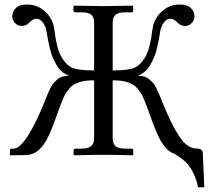

<svg xmlns="http://www.w3.org/2000/svg" viewBox="-20 -671 908 832"><path d="M24.4 2 22.9 0V-18.6Q22.9 -26.9 30.3 -26.9H39.6Q64.5 -26.9 100.3 -81.8Q136.2 -136.7 175.3 -235.8Q183.1 -255.4 187.3 -265.1Q191.4 -274.9 199 -290Q206.5 -305.2 213.4 -312.5Q220.2 -319.8 230.2 -328.1Q240.2 -336.4 252.4 -339.6Q264.6 -342.8 279.8 -342.8Q262.7 -348.6 248.5 -360.6Q234.4 -372.6 224.6 -390.1Q214.8 -407.7 208 -423.3Q201.2 -439 195.8 -462.2Q190.4 -485.4 188 -498Q185.5 -510.7 182.1 -532.7Q178.7 -555.7 166.3 -572.8Q153.8 -589.8 138.7 -589.8Q122.1 -589.8 106 -572.3Q93.8 -558.6 72.8 -558.6Q57.6 -558.6 45.4 -570.8Q33.2 -583 33.2 -600.6Q33.2 -621.1 48.8 -636.2Q64.5 -651.4 97.2 -651.4Q143.1 -651.4 176.3 -620.1Q209.5 -588.9 215.3 -544.4Q218.3 -522 220.5 -508.3Q222.7 -494.6 228 -472.4Q233.4 -450.2 240.2 -435.5Q247.1 -420.9 259 -405.5Q271 -390.1 286.1 -380.9Q311 -365.7 387.7 -365.7V-573.7Q387.7 -597.2 375 -607.4Q362.3 -617.7 333 -617.7H306.6Q298.3 -617.7 298.3 -626V-644.5L300.3 -646.5L427.7 -644.5L555.2 -646.5L557.1 -644.5V-626Q557.1 -617.7 549.3 -617.7H522.9Q493.2 -617.7 480.7 -606.7Q468.3 -595.7 468.3 -573.7V-365.7Q544.9 -365.7 569.8 -380.9Q585 -390.1 596.9 -405.5Q608.9 -420.9 615.7 -435.5Q622.6 -450.2 627.9 -472.4Q633.3 -494.6 635.5 -508.3Q637.7 -522 640.6 -544.4Q646.5 -588.9 679.7 -620.1Q712.9 -651.4 758.8 -651.4Q791.5 -651.4 807.1 -636.2Q822.8 -621.1 822.8 -600.6Q822.8 -583 810.5 -570.8Q798.3 -558.6 783.2 -558.6Q762.2 -558.6 750 -572.3Q733.9 -589.8 717.3 -589.8Q702.1 -589.8 689.7 -572.8Q677.2 -555.7 673.8 -532.7Q670.4 -510.7 668 -498Q665.5 -485.4 660.2 -462.2Q654.8 -439 647.9 -423.3Q641.1 -407.7 631.3 -390.1Q621.6 -372.6 607.4 -360.6Q593.3 -348.6 576.2 -342.8Q591.3 -342.8 603.5 -339.6Q615.7 -336.4 625.7 -328.1Q635.7 -319.8 642.6 -312.5Q649.4 -305.2 657 -290Q664.6 -274.9 668.7 -265.1Q672.9 -255.4 680.7 -235.8Q731.4 -107.4 775.4 -55.2Q803.7 -27.8 828.6 -27.8Q842.8 -27.8 850.6 -23.2Q858.4 -18.6 858.9 -6.3L865.2 140.6H837.9Q834.5 117.7 822.5 89.1Q810.5 60.5 790 37.1Q786.6 33.2 782.2 29.1Q777.8 24.9 774.4 22.2Q771 19.5 765.1 15.1Q759.3 10.7 756.6 8.8Q753.9 6.8 746.8 2.2Q739.7 -2.4 737.3 -3.9Q725.1 -7.8 713.9 -15.9Q702.6 -23.9 692.9 -36.9Q683.1 -49.8 675.3 -63Q667.5 -76.2 658.7 -96.9Q649.9 -117.7 643.3 -135Q636.7 -152.3 627 -179.7Q618.7 -203.1 614 -215.3Q609.4 -227.5 602.1 -244.6Q594.7 -261.7 588.9 -270Q583 -278.3 574 -289.1Q564.9 -299.8 555.4 -304.7Q545.9 -309.6 533 -314.5Q520 -319.3 504.2 -321Q488.3 -322.8 468.3 -322.8V-71.3Q468.3 -47.9 481 -37.4Q493.7 -26.9 522.9 -26.9H549.3Q557.6 -26.9 557.6 -18.6V0L555.7 2Q538.6 1.5 514.2 1Q489.7 0.5 470.2 0.2Q450.7 0 428.7 0Q406.7 0 387 0.2Q367.2 0.5 342.8 1Q318.4 1.5 300.8 2L298.8 0V-18.6Q298.8 -26.9 306.6 -26.9H333Q362.3 -26.9 375 -38.1Q387.7 -49.3 387.7 -71.3V-322.8Q367.7 -322.8 351.8 -321Q335.9 -319.3 323 -314.5Q310.1 -309.6 300.5 -304.7Q291 -299.8 282 -289.1Q272.9 -278.3 267.1 -270Q261.2 -261.7 253.9 -244.6Q246.6 -227.5 241.9 -215.3Q237.3 -203.1 229 -179.7Q217.8 -147.5 210.2 -127.9Q202.6 -108.4 191.9 -85Q181.2 -61.5 171.6 -48.1Q162.1 -34.7 149.4 -22.5Q136.7 -10.3 122.1 -4.9Q107.4 0.5 89.8 1Z"/></svg>

Font: Libertinage
Style: l
Weight: 400
Designer: OSP
Foundry: OSP
Version: Version 1.0; 2008; OFL relea